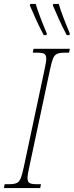

<svg xmlns="http://www.w3.org/2000/svg" viewBox="-43 -964 378 984"><path d="M-23 0 -19 -20H4Q29 -20 42.5 -26Q56 -32 63.5 -51Q71 -70 79 -108L185 -606Q189 -626 191.5 -639.5Q194 -653 194 -663Q194 -683 183.5 -688.5Q173 -694 148 -694H125L129 -714H315L311 -694H288Q263 -694 249.5 -688Q236 -682 228.5 -663.5Q221 -645 213 -606L107 -108Q98 -69 98 -51Q98 -32 108.5 -26Q119 -20 144 -20H167L163 0ZM299 -784Q276 -828 260.5 -862Q245 -896 228 -936L230 -944H258Q266 -916 282 -874Q298 -832 315 -792L313 -784ZM181 -784Q158 -828 142.5 -862Q127 -896 110 -936L112 -944H140Q148 -916 164 -874Q180 -832 197 -792L195 -784Z"/></svg>

Font: Noto Serif ExtraCondensed Thin
Style: Italic
Weight: 100
Width: 2
Italic angle: -12°
Designer: Monotype Design Team
Foundry: Monotype Imaging Inc.
Version: Version 2.013